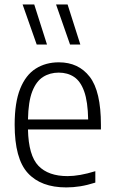

<svg xmlns="http://www.w3.org/2000/svg" viewBox="-20 -828 510 858"><path d="M276 9.5Q163 9.5 104.2 -54.8Q45.5 -119 45.5 -271Q45.5 -370 70.2 -431.5Q95 -493 139.5 -521.2Q184 -549.5 243 -549.5Q331 -549.5 381 -484.8Q431 -420 431 -270V-249.5H105Q107.5 -133 151.8 -87Q196 -41 282 -41Q335 -41 406 -63V-12Q370 -0.5 338.5 4.5Q307 9.5 276 9.5ZM242.5 -503.5Q203 -503.5 172.5 -484.2Q142 -465 124.2 -419.5Q106.5 -374 105 -294H374Q372.5 -374 356.2 -419.5Q340 -465 311 -484.2Q282 -503.5 242.5 -503.5ZM293 -629 230.5 -808H282L339 -629ZM144 -629 81 -808H133L190 -629Z"/></svg>

Font: Encode Sans SmCnd Lt
Style: Regular
Weight: 300
Width: 4
Designer: Multiple Designers
Foundry: Impallari Type
Version: Version 3.002; ttfautohint (v1.8.3) -l 8 -r 50 -G 200 -x 14 